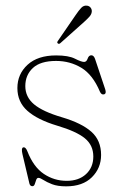

<svg xmlns="http://www.w3.org/2000/svg" viewBox="-20 -650 428 679"><path d="M216 -10.5Q258.5 -10.5 284.2 -34.2Q310 -58 310 -96.5Q310 -136.5 280 -161Q250 -185.5 182.5 -205.5Q112.5 -226.5 77 -258Q41.5 -289.5 41.5 -338.5Q41.5 -388 77.5 -421Q113.5 -454 178.5 -454Q222.5 -454 245 -442.5Q267.5 -431 277.5 -431Q286 -431 290 -442.8Q294 -454.5 303 -454.5Q311.5 -454.5 316 -442L352 -334.5Q357 -319.5 348.5 -316.5Q339 -313.5 333.5 -325.5Q308 -386 267.8 -410.2Q227.5 -434.5 178.5 -434.5Q123 -434.5 96.2 -409.5Q69.5 -384.5 69.5 -345.5Q69.5 -307 100.5 -281Q131.5 -255 200 -235Q269 -214.5 303.2 -184Q337.5 -153.5 337.5 -102Q337.5 -55.5 305 -23.2Q272.5 9 214 9Q183.5 9 164.2 1.5Q145 -6 133.5 -13.5Q122 -21 116 -21Q110.5 -21 108 -13.8Q105.5 -6.5 103 1Q100.5 8.5 94.5 8.5Q86.5 8.5 84 -1L59.5 -104.5Q54.5 -126 61.5 -128.5Q70.5 -131.5 77 -114.5Q98.5 -59.5 135 -35Q171.5 -10.5 216 -10.5ZM247 -596Q258.5 -613 267.2 -622.2Q276 -631.5 287.5 -630Q296 -629 300.8 -622.5Q305.5 -616 304.5 -608Q303.5 -599 295.8 -590.5Q288 -582 277.5 -572.5L193.5 -497.5Q188.5 -493 184.5 -496.5Q180 -499.5 185.5 -506.5Z"/></svg>

Font: Fraunces 72pt Soft Thin
Style: Regular
Weight: 100
Version: Version 1.000;[b76b70a41]